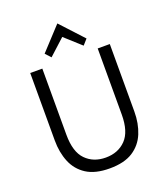

<svg xmlns="http://www.w3.org/2000/svg" viewBox="-165 -1033 1013 1163"><g transform="rotate(-20 341.5 -452.0)"><path d="M341 15Q248 15 192 -21Q136 -57 110.5 -119Q85 -181 85 -258V-693H163V-267Q163 -156 212.5 -105.5Q262 -55 341 -55Q421 -55 470.5 -106Q520 -157 520 -267V-693H598V-258Q598 -181 572.5 -119Q547 -57 491 -21Q435 15 341 15ZM239 -738 207 -773 342 -919 477 -773 446 -738 342 -832Z"/></g></svg>

Font: Ubuntu Sans
Style: Regular
Weight: 400
Designer: Dalton Maag Ltd
Foundry: Dalton Maag Ltd
Version: Version 1.006; ttfautohint (v1.8.4.7-5d5b)